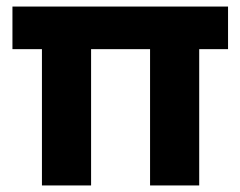

<svg xmlns="http://www.w3.org/2000/svg" viewBox="-20 -566 734 586"><path d="M108 -416H18V-546H676V-416H588V0H438V-416H258V0H108Z"/></svg>

Font: Eudoxus Sans ExtraBold
Style: Regular
Weight: 800
Designer: Stijn de Vries
Foundry: tokotype
Version: Version 2.005